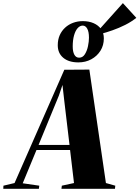

<svg xmlns="http://www.w3.org/2000/svg" viewBox="-108 -1180 872 1200"><path d="M-87.5 0 -86.5 -19.5 -17 -36 294 -744 450.5 -745 554 -36 612.5 -19.5 610.5 0H276L278.5 -19.5L354.5 -36L330 -242.5H120L34 -34.5L137.5 -19.5L135 0ZM133 -274H326.5L294 -547.5L282.5 -649L260 -582.5ZM382 -790Q322 -790 287.5 -818.8Q253 -847.5 253 -897.5Q253 -932 265.2 -959.8Q277.5 -987.5 299 -1007.2Q320.5 -1027 349 -1037.5Q377.5 -1048 410 -1048Q447.5 -1048 477.2 -1035Q507 -1022 524 -997.8Q541 -973.5 541 -940Q541 -896.5 519.8 -862.8Q498.5 -829 462.5 -809.5Q426.5 -790 382 -790ZM386.5 -819.5Q409 -819.5 422.5 -841Q436 -862.5 442 -891.8Q448 -921 448 -944.5Q448 -981.5 437.2 -1000.8Q426.5 -1020 409 -1020Q391.5 -1020 377.2 -1004Q363 -988 354.8 -958.8Q346.5 -929.5 346.5 -890Q346.5 -856.5 356.8 -838Q367 -819.5 386.5 -819.5ZM518 -967 502 -984 660 -1160.5 744 -1068.5Q713.5 -1044 674.8 -1024.5Q636 -1005 595.5 -990.8Q555 -976.5 518 -967Z"/></svg>

Font: Merriweather 144pt Black
Style: Italic
Weight: 900
Italic angle: -7.8°
Version: Version 2.101